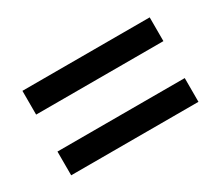

<svg xmlns="http://www.w3.org/2000/svg" viewBox="-64 -636 654 567"><g transform="rotate(-30 263.0 -352.0)"><path d="M45 -415H479V-496H45ZM45 -208H479V-289H45Z"/></g></svg>

Font: Noto Sans Myanmar UI SemiCondensed Medium
Style: Regular
Weight: 500
Width: 4
Designer: Monotype Design Team
Foundry: Monotype Imaging Inc.
Version: Version 2.103